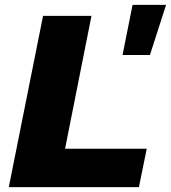

<svg xmlns="http://www.w3.org/2000/svg" viewBox="-20 -765 699 785"><path d="M156 -700H354L246 -157H580L548 0H16ZM522 -745H659L593 -540H481Z"/></svg>

Font: Idrija
Style: Italic
Weight: 800
Italic angle: -11.3°
Designer: Julieta Ulanovsky
Foundry: Julieta Ulanovsky
Version: Version 7.200